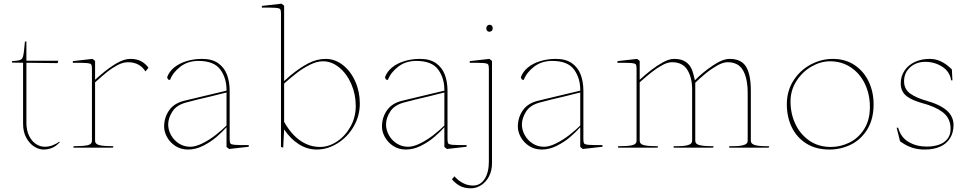

<svg xmlns="http://www.w3.org/2000/svg" viewBox="-20 -800 5250 1040"><path d="M105 -129V-460L45 -461V-469L70 -471Q87 -473 94.5 -478Q102 -483 105.5 -497Q109 -511 112 -544L115 -575H123V-471H296L292 -458L123 -460V-135Q123 -95 137 -65.5Q151 -36 174 -20.5Q197 -5 223 -5Q244 -5 265 -13Q286 -21 301 -33L304 -30Q294 -19 282 -10Q270 -1 253 4.5Q236 10 216 10Q190 10 164.5 -6.5Q139 -23 122 -54.5Q105 -86 105 -129Z M478 -428V-38Q478 -18 453 -13Q428 -8 378 -8V0H591L595 -8H592Q544 -8 519.5 -13.5Q495 -19 495 -38V-354Q500 -358 504 -362Q535 -390 560.5 -410.5Q586 -431 616 -447Q646 -463 673 -463Q705 -463 728.5 -450.5Q752 -438 768 -413L784 -433L782 -436Q766 -457 743 -469Q720 -481 686 -481Q652 -481 611 -457Q570 -433 527 -396Q511 -382 495 -368Q495 -395 495 -408.5Q495 -422 495 -448V-470L481 -481L375 -469L374 -460Q432 -460 450.5 -458.5Q469 -457 473.5 -451.5Q478 -446 478 -428Z M869 -114Q869 -164 896.5 -203Q924 -242 981 -255L1207 -309Q1208 -375 1174 -422.5Q1140 -470 1055 -470Q997 -470 956.5 -438.5Q916 -407 901 -367L891 -369L885 -381Q896 -412 923.5 -434.5Q951 -457 990.5 -469Q1030 -481 1075 -481Q1129 -481 1162 -457.5Q1195 -434 1209.5 -395.5Q1224 -357 1224 -308V-46Q1224 -28 1228.5 -22.5Q1233 -17 1251.5 -15.5Q1270 -14 1328 -14L1327 -5L1221 7L1207 -4Q1207 -6 1207 -6.5Q1207 -7 1207 -9Q1207 -44 1207 -60.5Q1207 -77 1207 -111Q1184 -85 1152.5 -58Q1121 -31 1080.5 -10.5Q1040 10 999 10Q960 10 930.5 -9Q901 -28 885 -57Q869 -86 869 -114ZM1207 -120V-299Q1180 -292 1166.5 -289Q1153 -286 1127 -279Q1040 -259 989 -245Q936 -231 913.5 -195.5Q891 -160 891 -126Q891 -96 906.5 -68Q922 -40 949.5 -22.5Q977 -5 1011 -5Q1039 -5 1076.5 -23.5Q1114 -42 1148.5 -69Q1183 -96 1207 -120Z M1519 -99 1514 0 1502 -4V-727Q1502 -745 1497.5 -750.5Q1493 -756 1474.5 -757.5Q1456 -759 1398 -759L1399 -768L1505 -780L1519 -769V-361Q1537 -377 1554 -392Q1604 -433 1650 -457Q1696 -481 1744 -481Q1795 -481 1837.5 -447.5Q1880 -414 1904.5 -358.5Q1929 -303 1929 -240Q1929 -171 1895 -113.5Q1861 -56 1807 -23Q1753 10 1696 10Q1644 10 1598.5 -19Q1553 -48 1519 -99ZM1907 -226Q1907 -289 1883 -344.5Q1859 -400 1818 -434Q1777 -468 1729 -468Q1697 -468 1659.5 -449.5Q1622 -431 1592 -408Q1562 -385 1524 -352L1519 -347V-140Q1543 -97 1572.5 -67Q1602 -37 1637.5 -20.5Q1673 -4 1714 -4Q1761 -4 1806 -34Q1851 -64 1879 -115Q1907 -166 1907 -226Z M2049 -114Q2049 -164 2076.5 -203Q2104 -242 2161 -255L2387 -309Q2388 -375 2354 -422.5Q2320 -470 2235 -470Q2177 -470 2136.5 -438.5Q2096 -407 2081 -367L2071 -369L2065 -381Q2076 -412 2103.5 -434.5Q2131 -457 2170.5 -469Q2210 -481 2255 -481Q2309 -481 2342 -457.5Q2375 -434 2389.5 -395.5Q2404 -357 2404 -308V-46Q2404 -28 2408.5 -22.5Q2413 -17 2431.5 -15.5Q2450 -14 2508 -14L2507 -5L2401 7L2387 -4Q2387 -6 2387 -6.5Q2387 -7 2387 -9Q2387 -44 2387 -60.5Q2387 -77 2387 -111Q2364 -85 2332.5 -58Q2301 -31 2260.5 -10.5Q2220 10 2179 10Q2140 10 2110.5 -9Q2081 -28 2065 -57Q2049 -86 2049 -114ZM2387 -120V-299Q2360 -292 2346.5 -289Q2333 -286 2307 -279Q2220 -259 2169 -245Q2116 -231 2093.5 -195.5Q2071 -160 2071 -126Q2071 -96 2086.5 -68Q2102 -40 2129.5 -22.5Q2157 -5 2191 -5Q2219 -5 2256.5 -23.5Q2294 -42 2328.5 -69Q2363 -96 2387 -120Z M2628 -428V75Q2628 134 2605 169.5Q2582 205 2542 205Q2514 205 2489.5 192.5Q2465 180 2448 162L2442 155L2428 171Q2446 193 2470.5 206.5Q2495 220 2531 220Q2560 220 2586.5 203Q2613 186 2629 155Q2645 124 2645 84V-470L2631 -481L2525 -469L2524 -460Q2582 -460 2600.5 -458.5Q2619 -457 2623.5 -451.5Q2628 -446 2628 -428ZM2649 -647Q2649 -655 2644.5 -660.5Q2640 -666 2632 -666Q2625 -666 2619.5 -660.5Q2614 -655 2614 -647Q2614 -639 2618.5 -633.5Q2623 -628 2631 -628Q2638 -628 2643.5 -633Q2649 -638 2649 -647Z M2785 -114Q2785 -164 2812.5 -203Q2840 -242 2897 -255L3123 -309Q3124 -375 3090 -422.5Q3056 -470 2971 -470Q2913 -470 2872.5 -438.5Q2832 -407 2817 -367L2807 -369L2801 -381Q2812 -412 2839.5 -434.5Q2867 -457 2906.5 -469Q2946 -481 2991 -481Q3045 -481 3078 -457.5Q3111 -434 3125.5 -395.5Q3140 -357 3140 -308V-46Q3140 -28 3144.5 -22.5Q3149 -17 3167.5 -15.5Q3186 -14 3244 -14L3243 -5L3137 7L3123 -4Q3123 -6 3123 -6.5Q3123 -7 3123 -9Q3123 -44 3123 -60.5Q3123 -77 3123 -111Q3100 -85 3068.5 -58Q3037 -31 2996.5 -10.5Q2956 10 2915 10Q2876 10 2846.5 -9Q2817 -28 2801 -57Q2785 -86 2785 -114ZM3123 -120V-299Q3096 -292 3082.5 -289Q3069 -286 3043 -279Q2956 -259 2905 -245Q2852 -231 2829.5 -195.5Q2807 -160 2807 -126Q2807 -96 2822.5 -68Q2838 -40 2865.5 -22.5Q2893 -5 2927 -5Q2955 -5 2992.5 -23.5Q3030 -42 3064.5 -69Q3099 -96 3123 -120Z M3631 -481Q3605 -481 3572 -463Q3539 -445 3508.5 -421.5Q3478 -398 3445 -368Q3445 -397 3445 -410.5Q3445 -424 3445 -452V-470L3431 -481L3325 -469L3324 -460Q3382 -460 3400.5 -458.5Q3419 -457 3423.5 -451.5Q3428 -446 3428 -428V-38Q3428 -18 3403 -13Q3378 -8 3328 -8V0H3541L3545 -8H3538Q3492 -8 3468.5 -13.5Q3445 -19 3445 -38V-354Q3450 -359 3455 -363Q3487 -391 3512.5 -411Q3538 -431 3567 -447Q3596 -463 3620 -463Q3678 -463 3703.5 -421Q3729 -379 3729 -316V-38V-36Q3728 -23 3714.5 -17Q3701 -11 3681.5 -9.5Q3662 -8 3629 -8V0H3842L3846 -8Q3843 -8 3839 -8Q3794 -8 3770 -13.5Q3746 -19 3746 -38V-352Q3771 -376 3800.5 -400.5Q3830 -425 3863 -444Q3896 -463 3921 -463Q3980 -463 4005 -418.5Q4030 -374 4030 -296V-38V-36Q4029 -23 4015.5 -17Q4002 -11 3982.5 -9.5Q3963 -8 3930 -8V0H4143L4147 -8H4138Q4109 -8 4090 -10Q4071 -12 4059 -18.5Q4047 -25 4047 -38V-309Q4047 -397 4021 -439Q3995 -481 3932 -481Q3894 -481 3839.5 -444Q3785 -407 3744 -365Q3736 -404 3726 -427Q3716 -450 3693.5 -465.5Q3671 -481 3631 -481Z M4242 -235Q4242 -307 4277.5 -363Q4313 -419 4370.5 -450Q4428 -481 4491 -481Q4559 -481 4609 -447.5Q4659 -414 4685.5 -358Q4712 -302 4712 -235Q4712 -155 4678 -99.5Q4644 -44 4589.5 -17Q4535 10 4473 10Q4399 10 4347 -23Q4295 -56 4268.5 -111.5Q4242 -167 4242 -235ZM4692 -221Q4692 -288 4665.5 -344.5Q4639 -401 4589.5 -434.5Q4540 -468 4476 -468Q4425 -468 4375.5 -439.5Q4326 -411 4294 -361Q4262 -311 4262 -250Q4262 -185 4288 -129Q4314 -73 4363.5 -38.5Q4413 -4 4481 -4Q4533 -4 4581.5 -28Q4630 -52 4661 -101Q4692 -150 4692 -221Z M4865 -28Q4862 -30 4859.5 -31.5Q4857 -33 4855 -35L4837 -108H4845Q4860 -55 4902.5 -30.5Q4945 -6 5000 -6Q5035 -6 5064 -15.5Q5093 -25 5111 -46.5Q5129 -68 5129 -102Q5129 -150 5100 -180Q5071 -210 5007 -232Q4998 -234 4980 -240Q4975 -242 4970 -243Q4930 -255 4906 -269Q4882 -283 4870.5 -302Q4859 -321 4859 -348Q4859 -387 4879.5 -417.5Q4900 -448 4935.5 -464.5Q4971 -481 5015 -481Q5049 -481 5076.5 -467.5Q5104 -454 5124 -435Q5132 -429 5136 -423L5139 -365H5132Q5125 -412 5084 -438.5Q5043 -465 4992 -465Q4943 -465 4910 -435.5Q4877 -406 4877 -360Q4877 -317 4910.5 -293Q4944 -269 5003 -253Q5004 -253 5004 -252.5Q5004 -252 5005 -252Q5014 -250 5022 -247Q5064 -233 5091.5 -214.5Q5119 -196 5132 -173Q5145 -150 5145 -124Q5145 -81 5125.5 -50.5Q5106 -20 5071 -5Q5036 10 4989 10Q4951 10 4921 0Q4891 -10 4865 -28Z"/></svg>

Font: TMT Limkin
Style: Regular
Weight: 400
Designer: Gabriel Drozdov
Version: Version 1.000;Glyphs 3.1.2 (3151)